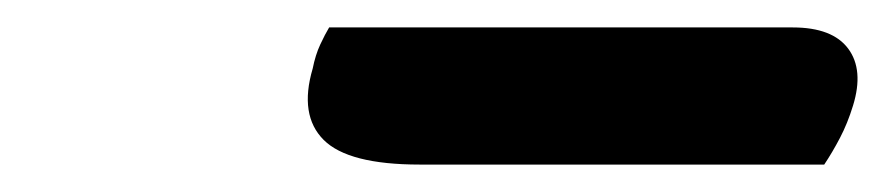

<svg xmlns="http://www.w3.org/2000/svg" viewBox="-20 -753 645 140"><path d="M220 -733H558Q587 -733 598.5 -717.5Q610 -702 602 -676Q598 -663 592.5 -652.5Q587 -642 581 -633H286Q234 -633 216 -651Q198 -669 208 -703Q210 -713 213.5 -720.5Q217 -728 220 -733Z"/></svg>

Font: Recursive Mn Csl St SmB
Style: Italic
Weight: 600
Italic angle: -15°
Monospace: yes
Version: Version 1.079;hotconv 1.0.112;makeotfexe 2.5.65598; ttfautoh